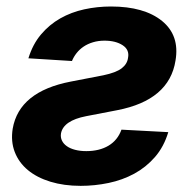

<svg xmlns="http://www.w3.org/2000/svg" viewBox="-20 -573 603 603"><path d="M19.9 -169Q40.1 -285.5 202.4 -316.8L304.7 -336.6Q344.1 -344.8 361.9 -358.3Q379.6 -371.8 382.1 -391.3Q387.1 -416.5 365.4 -430.8Q343.4 -445.3 308.2 -445.3Q288.7 -445.3 272.2 -440.3Q255.7 -435.4 242.7 -426.7Q229.8 -418 220.5 -406.2Q211.3 -394.5 206 -381.4L69.2 -389.9Q82.7 -433.9 108.8 -464.8Q134.9 -495.7 169.4 -515.3Q203.8 -534.8 244.7 -543.7Q285.5 -552.6 328.5 -552.6Q432.9 -552.6 489 -507.1Q544.7 -461.6 531.2 -382.8Q511.7 -258.5 348 -226.9L250.4 -208.1Q179 -194.2 171.5 -153.8Q169.7 -141.7 174.5 -131.6Q179.3 -121.4 189.8 -114Q200.3 -106.5 215.9 -102.5Q231.5 -98.4 251.1 -98.4Q291.9 -98.4 320.7 -115.4Q349.4 -132.5 361.5 -165.8L508.5 -158Q494.7 -111.9 466.6 -79.7Q438.6 -47.6 401.6 -27.5Q364.7 -7.5 321.2 1.6Q277.7 10.7 233.3 10.7Q180.8 10.7 138.3 -2.3Q95.9 -15.3 67.5 -38.9Q39.1 -62.5 26.3 -95.7Q13.5 -128.9 19.9 -169Z"/></svg>

Font: Inter P
Style: Bold Italic
Weight: 700
Italic angle: 9.39999°
Designer: Rasmus Andersson
Foundry: rsms
Version: Version 3.018;git-588b23468